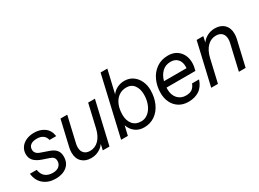

<svg xmlns="http://www.w3.org/2000/svg" viewBox="-32 -1332 2659 1971"><g transform="rotate(-30 1297.0 -346.5)"><path d="M13 -166H93Q102 -110 135.5 -83Q169 -56 224 -56Q271 -56 297.5 -79Q324 -102 324 -139Q324 -165 311 -180Q298 -195 270 -204L193 -230Q135 -250 105.5 -281Q76 -312 76 -361Q76 -403 98.5 -437Q121 -471 162.5 -490.5Q204 -510 259 -510Q330 -510 380 -474Q430 -438 440 -366H361Q353 -403 325.5 -423Q298 -443 254 -443Q205 -443 179.5 -423.5Q154 -404 154 -369Q154 -320 215 -300L304 -269Q354 -252 378.5 -223Q403 -194 403 -147Q403 -71 352 -30Q301 11 220 11Q135 11 78.5 -35.5Q22 -82 13 -166Z M896 -500H976L860 0H781L796 -68Q770 -31 729 -10.5Q688 10 641 10Q572 10 531.5 -30Q491 -70 491 -139Q491 -170 498 -199L568 -500H648L578 -198Q573 -179 573 -155Q573 -110 598 -85Q623 -60 667 -60Q727 -60 770.5 -104Q814 -148 833 -228Z M1515 -293Q1515 -205 1483.5 -136Q1452 -67 1396.5 -29Q1341 9 1270 9Q1209 9 1166 -23Q1123 -55 1104 -111L1078 0H998L1161 -704H1241L1178 -435Q1205 -471 1244 -489.5Q1283 -508 1327 -508Q1384 -508 1426.5 -478.5Q1469 -449 1492 -399.5Q1515 -350 1515 -293ZM1434 -286Q1434 -353 1402 -396Q1370 -439 1311 -439Q1259 -439 1219.5 -410.5Q1180 -382 1159 -331Q1138 -280 1138 -215Q1138 -147 1172.5 -103.5Q1207 -60 1274 -60Q1319 -60 1355.5 -89.5Q1392 -119 1413 -170.5Q1434 -222 1434 -286Z M1670 -231Q1669 -224 1669 -210Q1669 -143 1706 -101.5Q1743 -60 1804 -60Q1849 -60 1875.5 -78Q1902 -96 1918 -137H2001Q1976 -61 1923.5 -26Q1871 9 1794 9Q1731 9 1684.5 -20Q1638 -49 1613.5 -99Q1589 -149 1589 -212Q1589 -292 1619.5 -360Q1650 -428 1708 -468.5Q1766 -509 1844 -509Q1928 -509 1977 -456Q2026 -403 2026 -321Q2026 -281 2012 -231ZM1680 -301H1947Q1948 -308 1948 -323Q1948 -376 1918.5 -408Q1889 -440 1838 -440Q1776 -440 1736.5 -402Q1697 -364 1680 -301Z M2551 -361Q2551 -330 2544 -301L2474 0H2394L2464 -302Q2469 -321 2469 -345Q2469 -390 2444 -415Q2419 -440 2375 -440Q2315 -440 2271.5 -396Q2228 -352 2209 -272L2146 0H2066L2182 -500H2261L2246 -432Q2272 -469 2313 -489.5Q2354 -510 2401 -510Q2470 -510 2510.5 -470Q2551 -430 2551 -361Z"/></g></svg>

Font: CBA Beacon Sans
Style: Italic
Weight: 400
Italic angle: -13°
Designer: Wei Huang
Foundry: Wei Huang
Version: Version 1.002